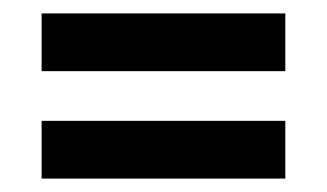

<svg xmlns="http://www.w3.org/2000/svg" viewBox="-20 -420 487 286"><path d="M42 -400H405V-314H42ZM42 -240H405V-154H42Z"/></svg>

Font: Cabin SemiBold
Style: Regular
Weight: 600
Designer: Pablo Impallari
Foundry: Pablo Impallari. http://www.impallari.com Igino Marini. http://www.ikern.com
Version: Version 2.200